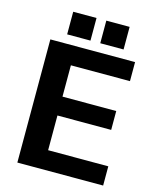

<svg xmlns="http://www.w3.org/2000/svg" viewBox="-127 -955 846 1042"><g transform="rotate(15 296.0 -434.5)"><path d="M72 0H554V-108H216V-303H518V-409H216V-585H548V-692H72ZM339 -742H470V-869H339ZM153 -742H284V-869H153Z"/></g></svg>

Font: Ronzino
Style: Bold
Weight: 700
Designer: Nunzio Mazzaferro
Foundry: Collletttivo
Version: Version 1.000;Glyphs 3.3 (3337)